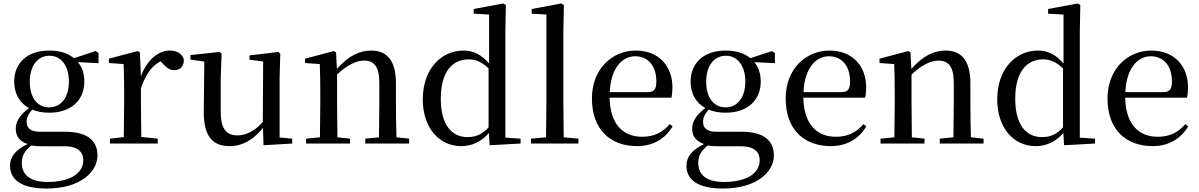

<svg xmlns="http://www.w3.org/2000/svg" viewBox="-20 -829 6925 1109"><path d="M264 -209C194 -209 152 -267 152 -357C152 -448 196 -507 266 -507C333 -507 378 -449 378 -358C378 -268 334 -209 264 -209ZM265 -178C391 -178 467 -251 467 -357C467 -402 455 -441 430 -470L549 -464V-523L532 -534L407 -493C374 -521 326 -537 265 -537C137 -537 62 -465 62 -357C62 -290 92 -235 147 -205C92 -162 71 -126 71 -85C71 -42 94 -12 140 3C72 35 38 75 38 128C38 203 94 260 250 260C440 260 543 166 543 69C543 -15 486 -68 357 -68H210C156 -68 134 -90 134 -124C134 -151 144 -170 166 -196C194 -184 227 -178 265 -178ZM161 11C181 15 203 16 234 16H354C435 16 461 54 461 96C461 169 391 222 253 222C159 222 106 184 106 112C106 69 123 43 161 11Z M794 -319C821 -400 857 -448 907 -475L916 -466C940 -439 959 -424 986 -424C1025 -424 1042 -448 1042 -485C1033 -520 1000 -537 960 -537C893 -537 827 -480 794 -388L788 -526L775 -534L609 -490V-465L694 -459C696 -410 697 -363 697 -295V-230L695 -37L615 -28V0H891V-28L796 -38L794 -230Z M1502 10 1668 0V-28L1595 -35V-383L1599 -518L1589 -529L1421 -509V-484L1500 -474L1498 -125C1456 -76 1405 -47 1352 -47C1290 -47 1255 -81 1255 -183V-383L1260 -518L1249 -529L1080 -511V-485L1160 -473L1157 -186C1156 -37 1211 15 1307 15C1385 15 1449 -27 1499 -91Z M2168 0H2343V-28L2270 -36C2268 -91 2267 -174 2267 -230V-348C2267 -482 2213 -537 2124 -537C2058 -537 1994 -508 1926 -431L1921 -526L1908 -534L1742 -490V-465L1827 -459C1829 -410 1830 -363 1830 -295V-230L1828 -36L1748 -28V0H2002V-28L1929 -36L1927 -230V-398C1988 -458 2044 -479 2083 -479C2139 -479 2171 -446 2171 -352V-230L2169 -36L2090 -28V0Z M2808 10 2987 0V-28L2899 -34V-647L2902 -800L2887 -809L2716 -777V-750L2805 -745V-462C2761 -515 2711 -537 2658 -537C2527 -537 2422 -429 2422 -255C2422 -92 2515 15 2644 15C2706 15 2760 -10 2804 -61ZM2802 -93C2764 -52 2727 -37 2681 -37C2592 -37 2526 -104 2526 -258C2526 -423 2599 -486 2687 -486C2728 -486 2763 -471 2802 -434Z M3133 0H3321V-28L3236 -36L3234 -230V-644L3237 -800L3222 -809L3051 -777V-750L3136 -745V-230L3134 -36L3047 -28V0Z M3660 15C3752 15 3822 -27 3865 -99L3848 -112C3809 -65 3759 -39 3689 -39C3582 -39 3504 -108 3501 -265H3858C3862 -281 3864 -301 3864 -325C3864 -445 3787 -537 3652 -537C3517 -537 3399 -432 3399 -260C3399 -78 3508 15 3660 15ZM3502 -297C3508 -432 3571 -504 3649 -504C3725 -504 3771 -446 3771 -360C3771 -316 3760 -297 3723 -297Z M4171 -209C4101 -209 4059 -267 4059 -357C4059 -448 4103 -507 4173 -507C4240 -507 4285 -449 4285 -358C4285 -268 4241 -209 4171 -209ZM4172 -178C4298 -178 4374 -251 4374 -357C4374 -402 4362 -441 4337 -470L4456 -464V-523L4439 -534L4314 -493C4281 -521 4233 -537 4172 -537C4044 -537 3969 -465 3969 -357C3969 -290 3999 -235 4054 -205C3999 -162 3978 -126 3978 -85C3978 -42 4001 -12 4047 3C3979 35 3945 75 3945 128C3945 203 4001 260 4157 260C4347 260 4450 166 4450 69C4450 -15 4393 -68 4264 -68H4117C4063 -68 4041 -90 4041 -124C4041 -151 4051 -170 4073 -196C4101 -184 4134 -178 4172 -178ZM4068 11C4088 15 4110 16 4141 16H4261C4342 16 4368 54 4368 96C4368 169 4298 222 4160 222C4066 222 4013 184 4013 112C4013 69 4030 43 4068 11Z M4779 15C4871 15 4941 -27 4984 -99L4967 -112C4928 -65 4878 -39 4808 -39C4701 -39 4623 -108 4620 -265H4977C4981 -281 4983 -301 4983 -325C4983 -445 4906 -537 4771 -537C4636 -537 4518 -432 4518 -260C4518 -78 4627 15 4779 15ZM4621 -297C4627 -432 4690 -504 4768 -504C4844 -504 4890 -446 4890 -360C4890 -316 4879 -297 4842 -297Z M5486 0H5661V-28L5588 -36C5586 -91 5585 -174 5585 -230V-348C5585 -482 5531 -537 5442 -537C5376 -537 5312 -508 5244 -431L5239 -526L5226 -534L5060 -490V-465L5145 -459C5147 -410 5148 -363 5148 -295V-230L5146 -36L5066 -28V0H5320V-28L5247 -36L5245 -230V-398C5306 -458 5362 -479 5401 -479C5457 -479 5489 -446 5489 -352V-230L5487 -36L5408 -28V0Z M6126 10 6305 0V-28L6217 -34V-647L6220 -800L6205 -809L6034 -777V-750L6123 -745V-462C6079 -515 6029 -537 5976 -537C5845 -537 5740 -429 5740 -255C5740 -92 5833 15 5962 15C6024 15 6078 -10 6122 -61ZM6120 -93C6082 -52 6045 -37 5999 -37C5910 -37 5844 -104 5844 -258C5844 -423 5917 -486 6005 -486C6046 -486 6081 -471 6120 -434Z M6638 15C6730 15 6800 -27 6843 -99L6826 -112C6787 -65 6737 -39 6667 -39C6560 -39 6482 -108 6479 -265H6836C6840 -281 6842 -301 6842 -325C6842 -445 6765 -537 6630 -537C6495 -537 6377 -432 6377 -260C6377 -78 6486 15 6638 15ZM6480 -297C6486 -432 6549 -504 6627 -504C6703 -504 6749 -446 6749 -360C6749 -316 6738 -297 6701 -297Z"/></svg>

Font: Noto Serif KR Medium
Style: Regular
Weight: 500
Designer: Ryoko NISHIZUKA 西塚涼子 (kana & ideographs); Frank Grießhammer (Latin, Greek & Cyrillic); Wenlong ZHANG 张文龙 (bopomofo); San
Foundry: Adobe
Version: Version 2.001;hotconv 1.1.0;makeotfexe 2.6.0